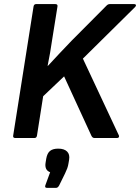

<svg xmlns="http://www.w3.org/2000/svg" viewBox="-20 -675 685 939"><path d="M55.1 0Q42.4 0 44.4 -11.7L144.1 -643.3Q146.1 -655 156.5 -655H250.4Q263.1 -655 261.1 -643.3L234.9 -479.6Q230.2 -448 224.9 -416.4Q219.5 -384.7 212.9 -353.1H214.5Q242.4 -383.4 271.9 -414.7Q301.3 -446.1 329.3 -475L500.7 -647.3Q508 -655 517 -655H636.7Q643.1 -655 644.6 -650.5Q646.1 -646 640.7 -640.6L385.4 -388.3L561.5 -12.4Q563.5 -7.7 561 -3.8Q558.5 0 552.4 0H442.1Q432 0 426.7 -11.7L293.5 -301.5L191.1 -204.3L160.8 -11.7Q158.8 0 148.4 0ZM209.3 243.7Q197.9 243.7 201.6 231.7L225.2 167.3Q210.6 161.9 205.2 149.6Q199.9 137.2 203.2 119.1L206.2 100.8Q210.9 74 224.8 63Q238.7 51.9 264.8 51.9Q293.9 51.9 308.1 66Q322.3 80 318 106.1L315 123.8Q313 137.1 308.8 148.5Q304.7 159.8 298 173.5L269.3 232Q262.9 243.7 254.6 243.7Z"/></svg>

Font: Sofia Sans Hairline
Style: Italic
Weight: 1
Italic angle: -9°
Designer: Botio Nikoltchev, Ani Petrova
Foundry: lettersoup
Version: Version 4.102